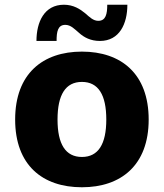

<svg xmlns="http://www.w3.org/2000/svg" viewBox="-20 -780 692 811"><path d="M134 -607H219C219 -646 224 -675 256 -675C279 -675 295 -657 314 -641C335 -622 363 -607 402 -607C485 -607 518 -680 518 -760H433C433 -721 427 -692 395 -692C374 -692 358 -708 341 -723C318 -742 290 -760 250 -760C167 -760 134 -687 134 -607ZM44 -275C44 -82 160 11 326 11C491 11 608 -82 608 -275C608 -469 491 -562 326 -562C161 -562 44 -469 44 -275ZM223 -275C223 -380 257 -434 326 -434C395 -434 429 -380 429 -275C429 -171 395 -117 326 -117C257 -117 223 -171 223 -275Z"/></svg>

Font: Kufam Arabic Latin Roman Bold
Style: Regular
Weight: 700
Designer: Wael Morcos & Artur Schmal
Version: Version 1.200;PS 001.200;hotconv 1.0.88;makeotf.lib2.5.64775